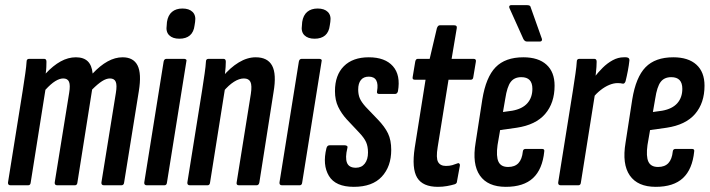

<svg xmlns="http://www.w3.org/2000/svg" viewBox="-20 -718 2753 744"><path d="M21 0Q10 0 11 -11L68 -367Q74 -406 78 -433.5Q82 -461 83 -479Q83 -490 93 -490H151Q160 -490 160 -479Q160 -470 159.5 -457.5Q159 -445 157 -433Q186 -464 215 -480Q244 -496 274 -496Q304 -496 320 -480.5Q336 -465 339 -433Q368 -464 397 -480Q426 -496 455 -496Q497 -496 513 -464.5Q529 -433 518 -365L461 -11Q460 0 450 0H383Q372 0 373 -11L429 -358Q434 -388 428.5 -401Q423 -414 406 -414Q392 -414 375.5 -403.5Q359 -393 337 -371L280 -11Q279 0 270 0H202Q191 0 192 -11L248 -358Q253 -388 247.5 -401Q242 -414 225 -414Q211 -414 194 -403.5Q177 -393 156 -370L99 -11Q98 0 89 0Z M549 0Q538 0 539 -11L614 -479Q616 -490 625 -490H693Q698 -490 701 -487.5Q704 -485 702 -479L627 -11Q626 0 617 0ZM675 -568Q649 -568 635.5 -581.5Q622 -595 626 -620L627 -633Q631 -659 646.5 -672Q662 -685 687 -685Q713 -685 726.5 -671.5Q740 -658 736 -633L734 -620Q731 -594 716 -581Q701 -568 675 -568Z M906 0Q895 0 897 -11L952 -354Q957 -387 950.5 -400.5Q944 -414 925 -414Q907 -414 886.5 -401Q866 -388 845 -363L842 -420Q872 -456 905 -476Q938 -496 971 -496Q1017 -496 1034.5 -463.5Q1052 -431 1040 -361L985 -11Q983 0 974 0ZM716 0Q705 0 706 -11L763 -367Q769 -406 773 -433.5Q777 -461 778 -479Q778 -490 788 -490H846Q855 -490 855 -479Q855 -460 852 -434Q849 -408 847 -391L852 -376L794 -11Q793 0 784 0Z M1073 0Q1062 0 1063 -11L1138 -479Q1140 -490 1149 -490H1217Q1222 -490 1225 -487.5Q1228 -485 1226 -479L1151 -11Q1150 0 1141 0ZM1199 -568Q1173 -568 1159.5 -581.5Q1146 -595 1150 -620L1151 -633Q1155 -659 1170.5 -672Q1186 -685 1211 -685Q1237 -685 1250.5 -671.5Q1264 -658 1260 -633L1258 -620Q1255 -594 1240 -581Q1225 -568 1199 -568Z M1351 6Q1280 6 1254.5 -36.5Q1229 -79 1245 -144Q1248 -155 1257 -155H1316Q1322 -155 1325 -152Q1328 -149 1326 -144Q1317 -107 1324.5 -87.5Q1332 -68 1359 -68Q1381 -68 1393.5 -84Q1406 -100 1406 -127Q1406 -151 1398.5 -167.5Q1391 -184 1372 -204L1324 -255Q1303 -278 1290.5 -304Q1278 -330 1278 -365Q1278 -427 1312.5 -461.5Q1347 -496 1409 -496Q1472 -496 1502.5 -461.5Q1533 -427 1522 -364Q1519 -354 1511 -354H1449Q1439 -354 1441 -364Q1446 -392 1438 -406.5Q1430 -421 1409 -421Q1389 -421 1378.5 -408Q1368 -395 1368 -371Q1368 -352 1374 -337.5Q1380 -323 1397 -304L1444 -255Q1471 -227 1483.5 -201Q1496 -175 1496 -137Q1496 -73 1459.5 -33.5Q1423 6 1351 6Z M1677 6Q1618 6 1596.5 -29.5Q1575 -65 1587 -145L1629 -409H1588Q1577 -409 1579 -419L1589 -479Q1591 -490 1599 -490H1645L1673 -609Q1677 -620 1684 -620H1740Q1752 -620 1750 -609L1730 -490H1815Q1826 -490 1824 -479L1814 -419Q1813 -409 1804 -409H1718L1676 -148Q1669 -106 1677.5 -90.5Q1686 -75 1708 -75Q1722 -75 1732.5 -78Q1743 -81 1753 -85Q1757 -87 1760 -84Q1763 -81 1762 -76L1751 -16Q1751 -7 1742 -4Q1729 0 1712 3Q1695 6 1677 6Z M1940 6Q1870 6 1839.5 -38Q1809 -82 1823 -165L1849 -333Q1863 -419 1900.5 -457.5Q1938 -496 2008 -496Q2066 -496 2097.5 -467.5Q2129 -439 2129 -386Q2129 -319 2092.5 -276.5Q2056 -234 1982 -223L1918 -214L1908 -156Q1902 -112 1911.5 -91.5Q1921 -71 1949 -71Q1975 -71 1989 -86Q2003 -101 2006 -131Q2007 -141 2017 -141H2080Q2091 -141 2089 -131Q2082 -62 2045.5 -28Q2009 6 1940 6ZM1929 -284 1965 -289Q2004 -296 2023.5 -318Q2043 -340 2043 -374Q2043 -419 2000 -419Q1973 -419 1959 -400.5Q1945 -382 1938 -336ZM2022 -557Q2017 -557 2013.5 -560Q2010 -563 2008 -567L1954 -687Q1952 -692 1954 -695Q1956 -698 1960 -698H2023Q2029 -698 2032.5 -696Q2036 -694 2037 -688L2080 -567Q2081 -563 2079 -560Q2077 -557 2072 -557Z M2153 0Q2142 0 2143 -11L2200 -367Q2206 -406 2210 -433.5Q2214 -461 2215 -479Q2215 -490 2225 -490H2283Q2292 -490 2292 -479Q2292 -460 2289 -434Q2286 -408 2284 -391L2289 -376L2231 -11Q2230 0 2221 0ZM2276 -338 2284 -420Q2298 -438 2315.5 -455.5Q2333 -473 2354 -484.5Q2375 -496 2397 -496Q2402 -496 2406 -496Q2410 -496 2414 -494Q2419 -492 2419 -484Q2417 -465 2413 -444Q2409 -423 2404 -403Q2400 -392 2392 -394Q2388 -395 2384 -395.5Q2380 -396 2373 -396Q2358 -396 2341 -389Q2324 -382 2307.5 -369Q2291 -356 2276 -338Z M2521 6Q2451 6 2420.5 -38Q2390 -82 2404 -165L2430 -333Q2444 -419 2481.5 -457.5Q2519 -496 2589 -496Q2647 -496 2678.5 -467.5Q2710 -439 2710 -386Q2710 -319 2673.5 -276.5Q2637 -234 2563 -223L2499 -214L2489 -156Q2483 -112 2492.5 -91.5Q2502 -71 2530 -71Q2556 -71 2570 -86Q2584 -101 2587 -131Q2588 -141 2598 -141H2661Q2672 -141 2670 -131Q2663 -62 2626.5 -28Q2590 6 2521 6ZM2510 -284 2546 -289Q2585 -296 2604.5 -318Q2624 -340 2624 -374Q2624 -419 2581 -419Q2554 -419 2540 -400.5Q2526 -382 2519 -336Z"/></svg>

Font: Sofia Sans Extra Condensed SemiBold
Style: Italic
Weight: 600
Italic angle: -9°
Designer: Botio Nikoltchev, Ani Petrova
Foundry: lettersoup
Version: Version 4.101